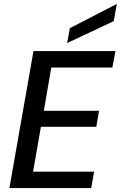

<svg xmlns="http://www.w3.org/2000/svg" viewBox="-20 -961 617 981"><path d="M28 0 151 -700H570L554 -616H242L204 -395H486L472 -313H189L149 -84H461L446 0ZM323 -741 337 -817 577 -941 561 -853Z"/></svg>

Font: Ultramarine Medium
Style: Italic
Weight: 500
Italic angle: -10°
Designer: Colophon Foundry, Jonny Pinhorn
Foundry: Colophon Foundry
Version: Version 1.200; ttfautohint (v1.8.3)